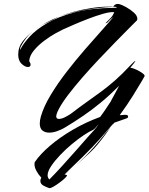

<svg xmlns="http://www.w3.org/2000/svg" viewBox="-20 -672 758 980"><path d="M231 288Q218 284 202 275.5Q186 267 186 251Q186 245 189 239L191 235Q176 219 166 200.5Q156 182 156 166Q156 159 157 156Q184 116 234 73Q284 30 350.5 -9Q417 -48 491 -75Q507 -96 520 -116Q533 -136 546 -155Q545 -155 558.5 -179Q572 -203 588 -234Q539 -185 494 -148Q449 -111 405 -81Q361 -51 313 -22Q293 -10 271.5 -2.5Q250 5 231 5Q210 5 196.5 -6Q183 -17 183 -42Q183 -58 189 -79Q204 -130 239.5 -188.5Q275 -247 321 -306.5Q367 -366 414 -420Q461 -474 500 -517.5Q539 -561 559 -586Q538 -569 533 -562Q528 -555 518 -553Q531 -567 543.5 -579Q556 -591 563 -610Q543 -612 507.5 -602Q472 -592 431.5 -576.5Q391 -561 355.5 -545.5Q320 -530 300 -521Q289 -516 262 -501Q235 -486 205 -463.5Q175 -441 153 -414.5Q131 -388 129 -360Q136 -350 136 -342Q136 -330 122 -330Q108 -330 90.5 -346Q73 -362 73 -394Q73 -432 96.5 -462Q120 -492 153 -516Q156 -518 158 -520Q158 -520 157.5 -519.5Q157 -519 153 -516Q130 -499 114 -478Q98 -457 87 -436Q84 -431 82.5 -422.5Q81 -414 84 -420Q98 -448 130.5 -484Q163 -520 220 -553.5Q277 -587 361 -609Q445 -631 562 -632Q576 -632 576 -634Q576 -636 570.5 -637Q565 -638 559 -637Q559 -642 565.5 -647Q572 -652 581 -652Q586 -652 589 -651Q601 -648 623 -636Q645 -624 663 -608Q681 -592 681 -576Q681 -574 680.5 -572Q680 -570 679 -568Q666 -555 636.5 -525.5Q607 -496 567.5 -455.5Q528 -415 484.5 -369Q441 -323 400.5 -276.5Q360 -230 328 -188Q296 -146 280 -115Q267 -90 267 -78Q267 -65 281 -65Q295 -65 315 -75.5Q335 -86 344 -93Q388 -127 425 -153Q462 -179 496.5 -204.5Q531 -230 566.5 -261Q602 -292 644 -337Q667 -361 670 -361Q672 -361 664.5 -350.5Q657 -340 645 -326Q658 -325 676 -316.5Q694 -308 707 -298.5Q720 -289 718 -283Q718 -283 702.5 -256Q687 -229 658.5 -183.5Q630 -138 591 -84L617 -86H620Q634 -86 634 -77Q634 -69 621 -66Q609 -62 594 -56.5Q579 -51 564 -46L553 -33L558 -40L559 -42L490 37Q475 54 452 78Q429 102 403.5 127Q378 152 356 173Q334 194 321 207Q308 220 310 219Q363 179 412 129.5Q461 80 509 20Q516 10 526 -1Q536 -12 545 -23Q534 -7 517 16Q500 39 477 67Q463 84 439 107Q415 130 388.5 153.5Q362 177 340.5 195Q319 213 310 219Q317 219 321 222Q325 224 314 235Q303 246 285.5 259Q268 272 252.5 281Q237 290 231 288ZM280 -587Q310 -599 353.5 -611Q397 -623 444.5 -630.5Q492 -638 533 -638Q540 -638 546.5 -638Q553 -638 559 -637Q475 -633 405.5 -620Q336 -607 280 -587ZM160 -522Q208 -557 280 -587L273 -583Q248 -569 217.5 -555.5Q187 -542 160 -522ZM232 244Q259 217 295 177.5Q331 138 368 96Q405 54 434 21Q447 7 460.5 -8Q474 -23 484 -39Q466 -17 460 -12.5Q454 -8 453 -8Q436 -1 407.5 18Q379 37 347 63.5Q315 90 287 119.5Q259 149 241 176Q223 203 223 223Q223 235 232 244Z"/></svg>

Font: Smooch
Style: Regular
Weight: 400
Designer: Robert E. Leuschke
Foundry: Robert E. Leuschke
Version: Version 1.010; ttfautohint (v1.8.3)